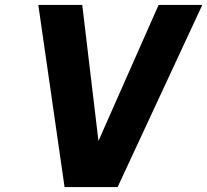

<svg xmlns="http://www.w3.org/2000/svg" viewBox="-20 -762 844 782"><path d="M243 0 136 -742H315L381 -188L626 -742H804L459 0Z"/></svg>

Font: Exo Thin ExtraBold
Style: Italic
Weight: 800
Italic angle: -9°
Version: Version 2.000